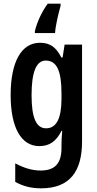

<svg xmlns="http://www.w3.org/2000/svg" viewBox="-20 -786 526 1046"><path d="M310 -754V-766H240C209 -724 181 -665 170 -616V-606H280C282 -643 297 -708 310 -754ZM198 -553C98 -553 38 -452 38 -268C38 -90 96 10 194 10C250 10 286 -16 315 -73H319C316 -46 315 -15 315 7V20C315 110 274 143 201 143C158 143 114 131 63 104V205C105 228 149 240 204 240C360 240 427 148 427 -15V-543H332L321 -473H314C285 -531 250 -553 198 -553ZM229 -456C289 -456 315 -401 315 -276V-249C315 -140 287 -87 231 -87C178 -87 152 -143 152 -267C152 -392 177 -456 229 -456Z"/></svg>

Font: Noto Sans Myanmar UI ExtraCondensed SemiBold
Style: Regular
Weight: 600
Width: 2
Designer: Monotype Design Team
Foundry: Monotype Imaging Inc.
Version: Version 2.103